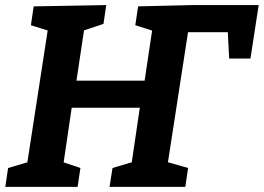

<svg xmlns="http://www.w3.org/2000/svg" viewBox="-21 -724 1022 744"><path d="M-0.5 0 10.4 -73 104.1 -100.6 81.4 -71.5 167.4 -629.4 186.3 -598.9 98.7 -626.3 109.5 -699.3 390.7 -704.3 379.9 -631.3 282.4 -598.9 308.1 -630.1 272.1 -390.2 254.2 -411.5H562.1L536.3 -390.8L572 -629.4L589.3 -598.9L503.3 -626.3L514.2 -699.3L722.2 -704.3H981.4L949.5 -497.2H867L861 -614.5L888.2 -599.3H686L711 -621.1L626.1 -71.5L611.2 -100.6L707.9 -73L697.1 0H403.4L415 -73L507.7 -100.6L486.1 -71.5L524.4 -331.3L542.7 -306.5H235.5L260.5 -331.3L222.2 -71.5L208.3 -100.6L290.6 -73L279.7 0Z"/></svg>

Font: Bitter Thin
Style: Italic
Weight: 100
Italic angle: -9°
Designer: Sol Matas, and Bitter project Authors
Foundry: Sol Matas
Version: Version 2.002